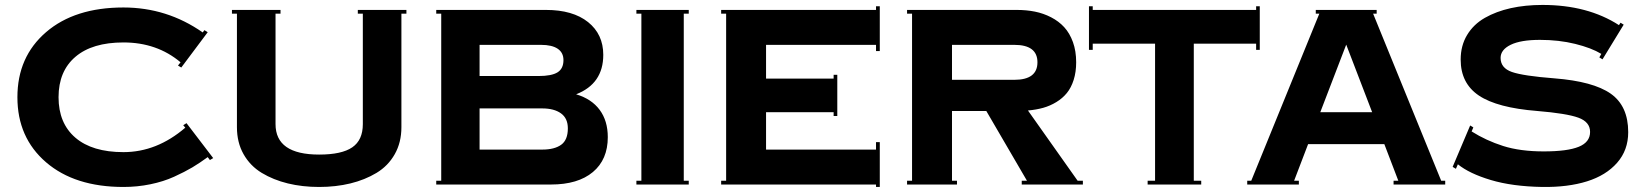

<svg xmlns="http://www.w3.org/2000/svg" viewBox="-20 -740 6580 770"><path d="M475.1 -129.9Q608.9 -129.9 723.1 -228L714.8 -237.8L728 -246.1L835 -106L821.8 -98.1L813 -109.9Q781.7 -86.9 751.5 -68.8Q721.2 -50.8 678.2 -31.2Q635.3 -11.7 583 -1Q530.8 9.8 475.1 9.8Q279.8 9.8 164.8 -89.1Q49.8 -188 49.8 -350.1Q49.8 -512.2 164.8 -611.1Q279.8 -710 475.1 -710Q649.9 -710 793 -609.9L799.8 -619.1L813 -610.8L707 -469.2L693.8 -477.1L704.1 -490.2Q609.4 -569.8 475.1 -569.8Q350.1 -569.8 282.5 -512.2Q214.8 -454.6 214.8 -350.1Q214.8 -245.6 282.5 -187.7Q350.1 -129.9 475.1 -129.9Z M910.2 -685.1V-700.2H1105V-685.1H1085V-242.2Q1085 -120.1 1259.8 -120.1Q1350.6 -120.1 1392.8 -149.2Q1435.1 -178.2 1435.1 -242.2V-685.1H1415V-700.2H1609.9V-685.1H1589.8V-230Q1589.8 -168.9 1563.2 -121.8Q1536.6 -74.7 1490 -46.6Q1443.4 -18.6 1385.3 -4.4Q1327.1 9.8 1259.8 9.8Q1192.4 9.8 1134.3 -4.4Q1076.2 -18.6 1029.8 -46.6Q983.4 -74.7 956.8 -121.6Q930.2 -168.5 930.2 -230V-685.1Z M1729.5 0V-15.1H1749.5V-685.1H1729.5V-700.2H2169.4Q2277.3 -700.2 2338.4 -651.4Q2399.4 -602.5 2399.4 -520Q2399.4 -404.3 2290.5 -361.8Q2352.5 -343.3 2385 -299.3Q2417.5 -255.4 2417.5 -189.9Q2417.5 -100.1 2357.7 -50Q2297.9 0 2189.5 0ZM2149.4 -560.1H1903.3V-435.1H2139.6Q2192.4 -435.1 2216.1 -450Q2239.7 -464.8 2239.7 -499Q2239.7 -528.8 2216.8 -544.4Q2193.8 -560.1 2149.4 -560.1ZM1903.3 -140.1H2154.8Q2203.6 -140.1 2230.5 -159.4Q2257.3 -178.7 2257.3 -225.1Q2257.3 -265.6 2229.7 -285.4Q2202.1 -305.2 2154.8 -305.2H1903.3Z M2532.2 0V-15.1H2552.2V-685.1H2532.2V-700.2H2742.2V-685.1H2722.2V-15.1H2742.2V0Z M2872.1 0V-15.1H2892.1V-685.1H2872.1V-700.2H3493.2V-714.8H3508.3V-535.2H3493.2V-560.1H3052.2V-424.8H3323.2V-439.9H3337.9V-274.9H3323.2V-290H3052.2V-140.1H3493.2V-169.9H3508.3V9.8H3493.2V0Z M3617.7 0V-15.1H3637.7V-685.1H3617.7V-700.2H4057.6Q4096.2 -700.2 4130.4 -693.4Q4164.6 -686.5 4195.3 -670.7Q4226.1 -654.8 4248 -630.9Q4270 -606.9 4283 -571Q4295.9 -535.2 4295.9 -490.2Q4295.9 -451.2 4285.9 -419.7Q4275.9 -388.2 4258.5 -366.9Q4241.2 -345.7 4216.3 -330.6Q4191.4 -315.4 4163.6 -307.6Q4135.7 -299.8 4102.5 -296.9L4301.8 -15.1H4322.8V0H4077.6V-15.1H4098.6L3935.5 -294.9H3797.9V-15.1H3817.9V0ZM4047.9 -560.1H3797.9V-419.9H4047.9Q4140.6 -419.9 4140.6 -490.2Q4140.6 -560.1 4047.9 -560.1Z M4582.5 0V-15.1H4612.3V-564.9H4362.3V-540H4347.2V-714.8H4362.3V-700.2H5017.6V-714.8H5032.2V-540H5017.6V-564.9H4767.6V-15.1H4797.4V0Z M4981.9 0V-15.1H4998L5271 -685.1H5256.8V-700.2H5501V-685.1H5486.8L5759.8 -15.1H5775.9V0H5568.8V-15.1H5587.9L5531.7 -162.1H5226.1L5169.9 -15.1H5189V0ZM5378.9 -561 5274.9 -290H5482.9Z M5876 -236.8 5888.7 -229 5881.8 -212.9Q5939.9 -176.3 6008.3 -154.5Q6076.7 -132.8 6170.9 -132.8Q6266.1 -132.8 6311.5 -151.4Q6356.9 -169.9 6356.9 -210.9Q6356.9 -251 6309.8 -268.1Q6262.7 -285.2 6145 -294.9Q5984.4 -307.6 5911.1 -356.7Q5837.9 -405.8 5837.9 -501Q5837.9 -557.1 5863.8 -599.9Q5889.6 -642.6 5935.1 -668.5Q5980.5 -694.3 6038.8 -707.3Q6097.2 -720.2 6166 -720.2Q6347.2 -720.2 6472.7 -639.2L6479 -648.9L6491.7 -641.1L6406.7 -502L6394 -509.8L6401.9 -523.9Q6362.3 -547.9 6297.1 -564Q6231.9 -580.1 6155.8 -580.1Q6078.6 -580.1 6038.3 -560.3Q5998 -540.5 5998 -507.8Q5998 -467.3 6043.2 -451.4Q6088.4 -435.5 6213.9 -425.8Q6369.6 -413.6 6439.7 -364.3Q6509.8 -314.9 6509.8 -210Q6509.8 -137.7 6465.3 -87.2Q6420.9 -36.6 6344.5 -12.7Q6268.1 11.2 6166 9.8Q6044.9 7.8 5958.7 -18.1Q5872.6 -43.9 5826.7 -81.1L5818.8 -63L5805.7 -70.8Z"/></svg>

Font: Copperplate CC
Style: Bold
Weight: 700
Designer: indestructible type*
Foundry: Cowboy Collective
Version: Version 1.000